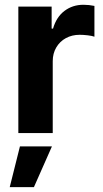

<svg xmlns="http://www.w3.org/2000/svg" viewBox="-20 -558 430 805"><path d="M56.9 -530.3H196.5V-438.2H202.4Q216.5 -486.9 250.5 -512.4Q284.5 -538 329.7 -538Q353 -538 375.9 -533.2V-404.1Q366.6 -407.7 348.2 -409.9Q329.8 -412.1 314 -412.1Q281.9 -412.1 256.3 -398.2Q230.7 -384.3 215.9 -359Q201.1 -333.8 201.1 -301.4V0H56.9ZM63.6 55.7H197.8L122.2 226.6H20.8Z"/></svg>

Font: WEMIX Pretendard Variable
Style: Regular
Weight: 400
Designer: Base glyphs from Inter by Rasmus Andersson; Hangeul glyphs from Noto Sans CJK(Source Han Sans) by Jang Soo-young and Kan
Foundry: Kil Hyung-jin
Version: Version 1.000;Glyphs 3.2 (3208)